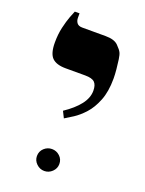

<svg xmlns="http://www.w3.org/2000/svg" viewBox="-120 -657 547 725"><g transform="rotate(20 153.5 -294.5)"><path d="M152 -204 139 -230Q178 -256 199.5 -283.5Q221 -311 221 -340Q221 -363 210.5 -373.5Q200 -384 172 -384H94Q56 -384 39 -401Q22 -418 22 -462Q22 -495 28.5 -523Q35 -551 42.5 -571Q50 -591 53 -597H72V-579Q72 -567 78.5 -558.5Q85 -550 100 -550H194Q229 -550 244.5 -534.5Q260 -519 264 -510Q268 -502 270.5 -484.5Q273 -467 275 -446.5Q277 -426 277 -409Q277 -357 262.5 -320.5Q248 -284 227 -261Q206 -238 185 -224.5Q164 -211 152 -204ZM150 8Q132 8 118.5 -5Q105 -18 105 -36Q105 -55 118.5 -67.5Q132 -80 150 -80Q168 -80 181.5 -67.5Q195 -55 195 -36Q195 -18 181.5 -5Q168 8 150 8Z"/></g></svg>

Font: Frank Ruhl Libre
Style: Bold
Weight: 700
Designer: Yanek Iontef
Foundry: Fontef
Version: Version 6.004